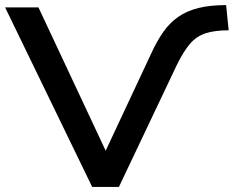

<svg xmlns="http://www.w3.org/2000/svg" viewBox="-22 -734 918 754"><path d="M340 0 -2 -705H129L394 -140H392L570 -520Q593 -571 618.5 -607.5Q644 -644 677.5 -667.5Q711 -691 757 -702.5Q803 -714 866 -714L876 -615Q822 -615 786 -603.5Q750 -592 724.5 -562.5Q699 -533 672 -478L445 0Z"/></svg>

Font: Nunito Sans 7pt SemiExpanded SemiBold
Style: Regular
Weight: 600
Width: 6
Designer: Vernon Adams
Foundry: Vernon Adams
Version: Version 3.101;gftools[0.9.27]